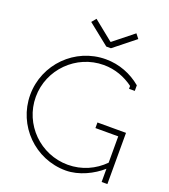

<svg xmlns="http://www.w3.org/2000/svg" viewBox="-159 -1007 997 1131"><g transform="rotate(20 339.0 -442.0)"><path d="M376 -794H373L250 -893L227 -865L360 -759H389L522 -865L500 -893ZM464 -286H607V-121C550 -63 472 -27 384 -27C212 -27 71 -167 71 -339C71 -511 212 -652 384 -652C455 -652 518 -628 571 -589V-571H607V-606C546 -657 469 -688 384 -688C192 -688 36 -531 36 -339C36 -147 192 9 384 9C467 9 552 -34 607 -83V0H643V-321H464Z"/></g></svg>

Font: Rawengulk
Style: Regular
Weight: 400
Version: Version 0.9